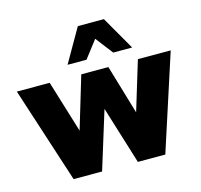

<svg xmlns="http://www.w3.org/2000/svg" viewBox="-123 -920 1091 1043"><g transform="rotate(-15 422.5 -398.5)"><path d="M-9.8 -539.1H174.8L264.6 -246.1L352.5 -539.1H504.9L586.9 -262.7L670.9 -539.1H855.5L680.7 0H526.4L425.8 -325.2L325.2 0H165ZM402.3 -796.9H548.8L657.2 -608.4H550.8L475.6 -706.1L400.4 -608.4H293.9Z"/></g></svg>

Font: Min Sans Black
Style: Regular
Weight: 900
Designer: Jinseong-Kim, NotoSansCJK, Nunito
Foundry: Jinseong-Kim
Version: Version 1.000